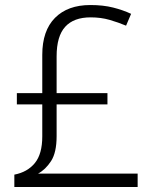

<svg xmlns="http://www.w3.org/2000/svg" viewBox="-20 -743 611 763"><path d="M339 -723Q390 -723 429.5 -713Q469 -703 501 -688L481 -641Q450 -654 415.5 -664Q381 -674 340 -674Q273 -674 239 -636.5Q205 -599 205 -519V-373H407V-328H205V-202Q205 -137 183 -103Q161 -69 131 -53H527V0H37V-49Q89 -59 118.5 -95Q148 -131 148 -201V-328H47V-373H148V-525Q148 -621 198.5 -672Q249 -723 339 -723Z"/></svg>

Font: Noto Sans Light
Style: Regular
Weight: 300
Designer: Monotype Design Team
Foundry: Monotype Imaging Inc.
Version: Version 2.007